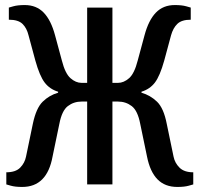

<svg xmlns="http://www.w3.org/2000/svg" viewBox="-20 -730 790 760"><path d="M68 10Q40 10 22.5 5Q5 0 5 0V-48Q42 -48 60 -66.5Q78 -85 83 -110L110 -240Q123 -302 149 -327.5Q175 -353 210 -363V-367Q177 -377 157 -403Q137 -429 120 -490L93 -590Q86 -619 69 -635.5Q52 -652 15 -652V-700Q15 -700 32.5 -705Q50 -710 78 -710Q124 -710 153 -680Q182 -650 198 -590L225 -490Q238 -439 259 -420.5Q280 -402 303 -402H325V-700H425V-402H447Q470 -402 491 -420.5Q512 -439 525 -490L552 -590Q568 -650 597 -680Q626 -710 672 -710Q700 -710 717.5 -705Q735 -700 735 -700V-652Q699 -652 682 -635.5Q665 -619 657 -590L630 -490Q613 -429 593 -403Q573 -377 540 -367V-363Q575 -353 601.5 -327.5Q628 -302 640 -240L667 -110Q672 -85 690.5 -66.5Q709 -48 745 -48V0Q745 0 727.5 5Q710 10 682 10Q633 10 603.5 -20Q574 -50 562 -110L535 -240Q525 -292 501.5 -310Q478 -328 447 -328H425V0H325V-328H303Q272 -328 248.5 -310Q225 -292 215 -240L188 -110Q177 -50 147 -20Q117 10 68 10Z"/></svg>

Font: Cuprum Medium
Style: Regular
Weight: 500
Designer: Jovanny Lemonad
Foundry: Jovanny Lemonad
Version: Version 3.000